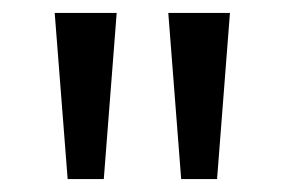

<svg xmlns="http://www.w3.org/2000/svg" viewBox="-20 -734 442 298"><path d="M161.1 -713.9 141.1 -456.1H85L64.9 -713.9ZM336.9 -713.9 316.9 -456.1H261.2L241.2 -713.9Z"/></svg>

Font: Battambang
Style: Regular
Weight: 400
Foundry: Danh Hong
Version: Version 2.00 February 6, 2013